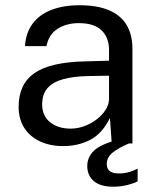

<svg xmlns="http://www.w3.org/2000/svg" viewBox="-20 -547 593 732"><path d="M221.3 10Q171.2 10 132.8 -7.9Q94.3 -25.7 72.7 -59.2Q51 -92.6 51 -139.9Q51 -225.9 110.9 -267.9Q170.8 -310 303.6 -313L395.7 -315.6V-356Q395.7 -403.6 367.2 -431.4Q338.7 -459.1 279 -458.8Q234.4 -458.6 200.6 -437.9Q166.7 -417.3 157 -371.1H75.3Q78.3 -421.3 103.8 -456.1Q129.2 -490.9 175 -508.9Q220.9 -527 283.4 -527Q350.8 -527 395.5 -508Q440.3 -489 462.6 -451.9Q484.9 -414.8 484.9 -360.8V0H406L399.1 -97.1Q369.2 -36.7 323.1 -13.4Q277 10 221.3 10ZM249.2 -56.6Q275.3 -56.6 301.2 -66Q327 -75.4 348.3 -91.7Q369.6 -108 382.6 -128.2Q395.6 -148.4 395.7 -169.8V-258.4L319.1 -257.1Q259.7 -256.1 220.1 -244.9Q180.5 -233.8 160.6 -210.4Q140.7 -187 140.7 -148.8Q140.7 -105.3 171.1 -80.9Q201.5 -56.6 249.2 -56.6ZM312.7 85.7Q312.7 55.7 333.8 31.9Q354.9 8.1 414.8 -10.6L482.2 -4.7Q431.7 16.3 409.3 34.8Q387 53.3 387 77.7Q387 95.6 397.8 104.9Q408.7 114.2 433 114.2Q457 114.2 475.6 108Q494.2 101.7 504.7 95.8V144.3Q492.3 151.5 466.8 158.1Q441.3 164.8 411.7 164.8Q362.9 164.8 337.8 143.5Q312.7 122.3 312.7 85.7Z"/></svg>

Font: Public Sans Thin
Style: Regular
Weight: 100
Designer: The Public Sans project authors (U.S. Web Design System). Libre Franklin designed by Pablo Impallari and Rodrigo Fuenzal
Version: Version 1.008